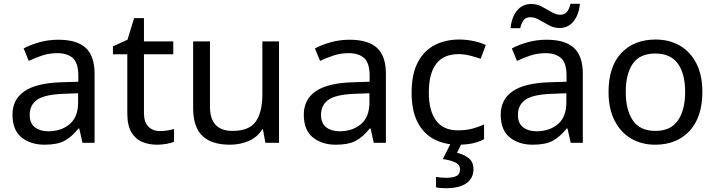

<svg xmlns="http://www.w3.org/2000/svg" viewBox="-20 -755 3787 1015"><path d="M288 -545Q386 -545 433 -502Q480 -459 480 -365V0H416L399 -76H395Q360 -32 321.5 -11Q283 10 215 10Q142 10 94 -28.5Q46 -67 46 -149Q46 -229 109 -272.5Q172 -316 303 -320L394 -323V-355Q394 -422 365 -448Q336 -474 283 -474Q241 -474 203 -461.5Q165 -449 132 -433L105 -499Q140 -518 188 -531.5Q236 -545 288 -545ZM314 -259Q214 -255 175.5 -227Q137 -199 137 -148Q137 -103 164.5 -82Q192 -61 235 -61Q303 -61 348 -98.5Q393 -136 393 -214V-262Z M825 -62Q845 -62 866 -65.5Q887 -69 900 -73V-6Q886 1 860 5.5Q834 10 810 10Q768 10 732.5 -4.5Q697 -19 675 -55Q653 -91 653 -156V-468H577V-510L654 -545L689 -659H741V-536H896V-468H741V-158Q741 -109 764.5 -85.5Q788 -62 825 -62Z M1455 -536V0H1383L1370 -71H1366Q1340 -29 1294 -9.5Q1248 10 1196 10Q1099 10 1050 -36.5Q1001 -83 1001 -185V-536H1090V-191Q1090 -63 1209 -63Q1298 -63 1332.5 -113Q1367 -163 1367 -257V-536Z M1828 -545Q1926 -545 1973 -502Q2020 -459 2020 -365V0H1956L1939 -76H1935Q1900 -32 1861.5 -11Q1823 10 1755 10Q1682 10 1634 -28.5Q1586 -67 1586 -149Q1586 -229 1649 -272.5Q1712 -316 1843 -320L1934 -323V-355Q1934 -422 1905 -448Q1876 -474 1823 -474Q1781 -474 1743 -461.5Q1705 -449 1672 -433L1645 -499Q1680 -518 1728 -531.5Q1776 -545 1828 -545ZM1854 -259Q1754 -255 1715.5 -227Q1677 -199 1677 -148Q1677 -103 1704.5 -82Q1732 -61 1775 -61Q1843 -61 1888 -98.5Q1933 -136 1933 -214V-262Z M2401 10Q2330 10 2274.5 -19Q2219 -48 2187.5 -109Q2156 -170 2156 -265Q2156 -364 2189 -426Q2222 -488 2278.5 -517Q2335 -546 2407 -546Q2448 -546 2486 -537.5Q2524 -529 2548 -517L2521 -444Q2497 -453 2465 -461Q2433 -469 2405 -469Q2247 -469 2247 -266Q2247 -169 2285.5 -117.5Q2324 -66 2400 -66Q2444 -66 2477.5 -75Q2511 -84 2539 -97V-19Q2512 -5 2479.5 2.5Q2447 10 2401 10ZM2483 139Q2483 187 2446 213.5Q2409 240 2335 240Q2303 240 2285 235V180Q2294 182 2309 183.5Q2324 185 2338 185Q2374 185 2393 175.5Q2412 166 2412 141Q2412 115 2385.5 103Q2359 91 2321 86L2364 0H2422L2396 53Q2432 61 2457.5 81Q2483 101 2483 139Z M2869 -545Q2967 -545 3014 -502Q3061 -459 3061 -365V0H2997L2980 -76H2976Q2941 -32 2902.5 -11Q2864 10 2796 10Q2723 10 2675 -28.5Q2627 -67 2627 -149Q2627 -229 2690 -272.5Q2753 -316 2884 -320L2975 -323V-355Q2975 -422 2946 -448Q2917 -474 2864 -474Q2822 -474 2784 -461.5Q2746 -449 2713 -433L2686 -499Q2721 -518 2769 -531.5Q2817 -545 2869 -545ZM2895 -259Q2795 -255 2756.5 -227Q2718 -199 2718 -148Q2718 -103 2745.5 -82Q2773 -61 2816 -61Q2884 -61 2929 -98.5Q2974 -136 2974 -214V-262ZM2679 -606Q2685 -665 2713.5 -699.5Q2742 -734 2789 -734Q2819 -734 2845.5 -719.5Q2872 -705 2896 -691Q2920 -677 2941 -677Q2964 -677 2976.5 -691.5Q2989 -706 2996 -735H3046Q3040 -677 3012 -642Q2984 -607 2937 -607Q2909 -607 2882.5 -621Q2856 -635 2831.5 -649.5Q2807 -664 2785 -664Q2761 -664 2749 -649.5Q2737 -635 2730 -606Z M3693 -269Q3693 -136 3625.5 -63Q3558 10 3443 10Q3372 10 3316.5 -22.5Q3261 -55 3229 -117.5Q3197 -180 3197 -269Q3197 -402 3264 -474Q3331 -546 3446 -546Q3519 -546 3574.5 -513.5Q3630 -481 3661.5 -419.5Q3693 -358 3693 -269ZM3288 -269Q3288 -174 3325.5 -118.5Q3363 -63 3445 -63Q3526 -63 3564 -118.5Q3602 -174 3602 -269Q3602 -364 3564 -418Q3526 -472 3444 -472Q3362 -472 3325 -418Q3288 -364 3288 -269Z"/></svg>

Font: Noto Sans Tifinagh Azawagh
Style: Regular
Weight: 400
Designer: JamraPatel
Foundry: JamraPatel LLC
Version: Version 2.006; ttfautohint (v1.8.4.7-5d5b)